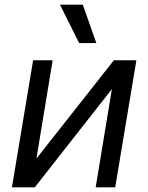

<svg xmlns="http://www.w3.org/2000/svg" viewBox="-20 -804 637 824"><path d="M31.2 0 122.2 -545.5H206L136.4 -123.6L468.8 -545.5H565.3L474.4 0H390.6L460.2 -421.9L129.3 0ZM237.2 -784.1H335.2L393.5 -619.3H319.6Z"/></svg>

Font: Inter P
Style: Italic
Weight: 400
Italic angle: -9.40001°
Designer: Rasmus Andersson
Foundry: rsms
Version: Version 3.018;git-588b23468